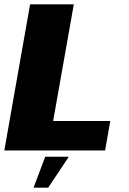

<svg xmlns="http://www.w3.org/2000/svg" viewBox="-31 -695 598 887"><path d="M-11 0H454.5L478.5 -136H214.5L310 -675H108ZM124 172H191.5L287 29H178Z"/></svg>

Font: Anybody Thin ExtraBold
Style: Italic
Weight: 800
Italic angle: -10°
Version: Version 1.113;gftools[0.9.25]